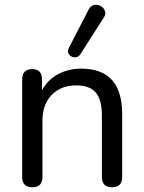

<svg xmlns="http://www.w3.org/2000/svg" viewBox="-20 -787 610 814"><path d="M320 -556Q311 -543 296 -544Q281 -545 272.5 -556.5Q264 -568 272 -584L355 -745Q364 -763 379 -766Q394 -769 407 -761.5Q420 -754 425 -740Q430 -726 419 -711ZM117 7Q74 7 74 -37V-450Q74 -494 117 -494Q158 -494 158 -450V-404Q182 -449 226 -472.5Q270 -496 325 -496Q498 -496 498 -303V-37Q498 7 455 7Q412 7 412 -37V-298Q412 -364 386 -394.5Q360 -425 304 -425Q238 -425 199 -384.5Q160 -344 160 -276V-37Q160 7 117 7Z"/></svg>

Font: Chiron GoRound TC N
Style: Regular
Weight: 350
Designer: Ryoko NISHIZUKA 西塚涼子 (kana, bopomofo & ideographs); Paul D. Hunt (Latin, Greek & Cyrillic); Sandoll Communications 산돌커뮤니
Foundry: Adobe
Version: Version 1.000;hotconv 1.1.1;makeotfexe 2.6.0